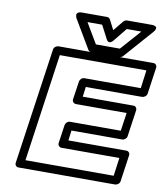

<svg xmlns="http://www.w3.org/2000/svg" viewBox="-102 -1032 994 1142"><g transform="rotate(10 395.5 -461.5)"><path d="M66.9 0 168 -701.2Q169.4 -711.9 178.5 -719Q187.5 -726.1 196.8 -726.1H770Q780.8 -726.1 786.6 -718.3Q792.5 -710.4 791 -701.2L768.1 -541Q766.6 -530.3 757.3 -523.2Q748 -516.1 738.8 -516.1H398.9L391.1 -456.1H696.8Q707.5 -456.1 713.4 -448.2Q719.2 -440.4 717.8 -431.2L694.8 -271Q693.4 -260.3 684.3 -253.2Q675.3 -246.1 666 -246.1H359.9L352.1 -185.1H702.1Q712.9 -185.1 718.8 -177.2Q724.6 -169.4 723.1 -160.2L700.2 0Q698.7 10.7 689.5 17.8Q680.2 24.9 670.9 24.9H87.9Q77.1 24.9 71.3 17.1Q65.4 9.3 66.9 0ZM121.1 -24.9H653.8L668.9 -134.8H318.8Q310.5 -134.8 303.5 -142.1Q296.4 -149.4 297.9 -160.2L314 -271Q315.4 -280.3 323.7 -288.1Q332 -295.9 342.8 -295.9H648.9L665 -405.8H358.9Q349.6 -405.8 342.5 -413.1Q335.4 -420.4 336.9 -431.2L353 -541Q354.5 -550.3 362.5 -558.1Q370.6 -565.9 381.8 -565.9H722.2L736.8 -675.8H213.9ZM273.9 -908.2Q272.9 -909.7 271.7 -912.4Q270.5 -915 269 -922.1Q267.6 -929.2 269 -934.3Q270.5 -939.5 278.1 -943.8Q285.6 -948.2 299.8 -948.2H451.2Q462.9 -948.2 470.2 -937L501 -877L549.8 -937Q559.6 -948.2 573.2 -948.2H724.1Q726.1 -948.2 729.2 -948Q732.4 -947.8 738.8 -945.6Q745.1 -943.4 748.3 -939.7Q751.5 -936 749.5 -927.7Q747.6 -919.4 737.8 -908.2L585.9 -735.8Q576.2 -726.1 564.9 -726.1H395Q381.8 -726.1 376 -735.8ZM341.8 -897.9 414.1 -775.9H559.1L667 -897.9H579.1L514.2 -817.9Q506.3 -808.1 499.3 -804.7Q492.2 -801.3 487.3 -803Q482.4 -804.7 479 -807.9Q475.6 -811 473.6 -814.5L472.2 -817.9L430.2 -897.9Z"/></g></svg>

Font: Trueno ExtraBold Outline
Style: Italic
Weight: 800
Width: 6
Designer: Julieta Ulanovsky
Foundry: Julieta Ulanovsky
Version: Version 3.001b | FøM Fix